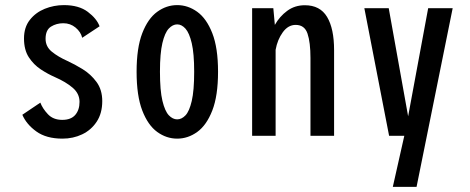

<svg xmlns="http://www.w3.org/2000/svg" viewBox="-20 -532 1840 752"><path d="M224.5 11Q161.5 11 122.5 -17Q83.5 -45 67.5 -82.5L138 -130Q147 -106.5 167.8 -84.5Q188.5 -62.5 224 -62.5Q258 -62.5 274.8 -82Q291.5 -101.5 291.5 -133Q291.5 -165.5 264.5 -188.5Q237.5 -211.5 195 -230Q167.5 -242 139.8 -260.2Q112 -278.5 93 -307.5Q74 -336.5 74 -381.5Q74 -425 96.8 -454Q119.5 -483 155.2 -497.5Q191 -512 230.5 -512Q289 -512 324 -485.5Q359 -459 370 -429L302 -384Q296.5 -407 276 -424Q255.5 -441 228 -441Q201 -441 179.8 -427.8Q158.5 -414.5 158.5 -380Q158.5 -349.5 183 -329.5Q207.5 -309.5 244.5 -293Q272 -280.5 303.8 -261Q335.5 -241.5 358 -211Q380.5 -180.5 380.5 -136Q380.5 -88.5 358.8 -55.5Q337 -22.5 301.8 -5.8Q266.5 11 224.5 11Z M674 11Q632 11 595.8 -15.2Q559.5 -41.5 537.2 -99.2Q515 -157 515 -251Q515 -344.5 537.2 -402Q559.5 -459.5 595.8 -485.8Q632 -512 674 -512Q716 -512 752.5 -485.8Q789 -459.5 811.5 -402Q834 -344.5 834 -251Q834 -157 811.5 -99.2Q789 -41.5 752.5 -15.2Q716 11 674 11ZM674 -64.5Q691.5 -64.5 706.5 -80.2Q721.5 -96 731 -136.5Q740.5 -177 740.5 -251Q740.5 -322.5 731 -362.8Q721.5 -403 706.5 -419.8Q691.5 -436.5 674 -436.5Q656.5 -436.5 641 -420Q625.5 -403.5 616 -363.2Q606.5 -323 606.5 -251Q606.5 -177.5 616.2 -137Q626 -96.5 641.2 -80.5Q656.5 -64.5 674 -64.5Z M967.5 0V-500H1050.5L1056.5 -434.5Q1075 -467.5 1104.8 -489.5Q1134.5 -511.5 1174 -511.5Q1233.5 -511.5 1261 -465.8Q1288.5 -420 1288.5 -335.5V0H1196V-305Q1196 -366 1184.5 -400.2Q1173 -434.5 1138 -434.5Q1108.5 -434.5 1087.5 -405.5Q1066.5 -376.5 1059.5 -337V0Z M1518.5 200 1563.5 0H1504L1407 -500H1502.5L1578.5 -76.5L1657 -500H1753L1611.5 200Z"/></svg>

Font: Trispace Condensed
Style: Regular
Weight: 400
Width: 3
Designer: Tyler Finck
Foundry: Etcetera Type Company
Version: Version 1.210; ttfautohint (v1.8.3)